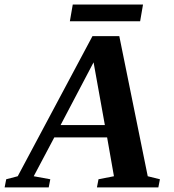

<svg xmlns="http://www.w3.org/2000/svg" viewBox="-72 -818 759 838"><path d="M147.5 -35.6 140.6 0H-51.8L-44.9 -35.6L5.4 -48.8L331.5 -660.2H448.7L572.8 -48.8L626 -35.6L619.1 0H351.1L357.9 -35.6L425.3 -48.8L395.5 -218.3H165L75.2 -48.8ZM336.4 -545.9 192.4 -272H385.7ZM232.9 -725.1 245.6 -798.3H552.2L539.6 -725.1Z"/></svg>

Font: Liberation Serif
Style: Bold Italic
Weight: 700
Italic angle: -16.333°
Designer: Steve Matteson
Foundry: Ascender Corporation
Version: Version 2.1.5